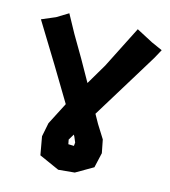

<svg xmlns="http://www.w3.org/2000/svg" viewBox="-134 -795 941 1065"><g transform="rotate(15 336.5 -262.5)"><path d="M338.9 -29.3 351.6 1 349.6 20.5 317.4 19.5 312.5 -5.9 333 -40ZM134.8 -683.6 69.3 -643.6 -8.8 -610.4 130.9 -382.8 246.1 -191.4 180.7 -64.5 165 14.6 183.6 119.1 299.8 170.9 392.6 162.1 490.2 105.5 509.8 19.5 495.1 -55.7 447.3 -131.8 418.9 -182.6 566.4 -422.9 654.3 -566.4 682.6 -618.2 619.1 -646.5 524.4 -696.3 402.3 -455.1 332 -335.9 263.7 -457 191.4 -580.1Z"/></g></svg>

Font: MaokenAssortedSans-TC
Style: Regular
Weight: 500
Version: Version 0.83